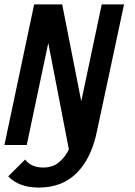

<svg xmlns="http://www.w3.org/2000/svg" viewBox="-44 -657 610 870"><path d="M395 -61Q370.1 60.1 304 126.5Q237.8 192.9 131.8 192.9Q42 192.9 -6.8 142.1L69.8 65.9Q97.2 102.1 151.9 102.1Q194.8 102.1 222.9 78.6Q251 55.2 268.1 20L174.8 -461.9L77.1 0H-23.9L110.8 -637.2H237.8L324.2 -198.2L417 -637.2H518.1Z"/></svg>

Font: Anonymous Pro
Style: Bold Italic
Weight: 700
Italic angle: -12°
Monospace: yes
Designer: Mark Simonson
Version: Version 1.003